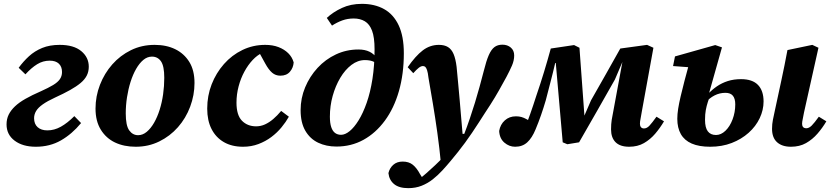

<svg xmlns="http://www.w3.org/2000/svg" viewBox="-20 -747 4315 997"><path d="M166 15Q98 15 56 -16.5Q14 -48 14 -101Q14 -129 25 -151.5Q36 -174 57.5 -194.5Q79 -215 112.5 -234Q146 -253 192 -273Q232 -291 256 -305.5Q280 -320 291 -336Q302 -352 302 -373Q302 -401 285.5 -416.5Q269 -432 238 -432Q203 -432 173 -413.5Q143 -395 112 -361L77 -395Q101 -428 130.5 -455Q160 -482 199 -498Q238 -514 290 -514Q363 -514 402 -481.5Q441 -449 441 -401Q441 -375 430.5 -354.5Q420 -334 398.5 -316Q377 -298 344 -279.5Q311 -261 265 -240Q226 -222 202 -205Q178 -188 167.5 -170.5Q157 -153 157 -133Q157 -103 175.5 -86.5Q194 -70 226 -70Q262 -70 296 -89Q330 -108 366 -144L401 -108Q354 -51 296.5 -18Q239 15 166 15Z M685 15Q624 15 577.5 -7Q531 -29 503.5 -73.5Q476 -118 476 -183Q476 -247 499 -306.5Q522 -366 563 -412.5Q604 -459 660 -486.5Q716 -514 783 -514Q844 -514 890 -491.5Q936 -469 963 -425.5Q990 -382 990 -316Q990 -253 967.5 -193Q945 -133 904 -86.5Q863 -40 807 -12.5Q751 15 685 15ZM697 -45Q721 -45 742 -62.5Q763 -80 780 -109.5Q797 -139 809 -177Q821 -215 827 -257.5Q833 -300 833 -343Q833 -404 816 -428.5Q799 -453 769 -453Q745 -453 724.5 -436Q704 -419 687 -389.5Q670 -360 658 -322Q646 -284 639.5 -242Q633 -200 633 -158Q633 -95 651 -70Q669 -45 697 -45Z M1242 15Q1184 15 1142.5 -9Q1101 -33 1078.5 -77Q1056 -121 1056 -183Q1056 -250 1079 -309Q1102 -368 1143 -414.5Q1184 -461 1239 -487.5Q1294 -514 1357 -514Q1396 -514 1426 -502.5Q1456 -491 1476.5 -471Q1497 -451 1505 -423Q1503 -395 1485.5 -374.5Q1468 -354 1436 -354Q1411 -354 1393 -369.5Q1375 -385 1358 -416L1320 -485H1374V-472H1341Q1316 -461 1292 -435.5Q1268 -410 1249 -375Q1230 -340 1219 -298.5Q1208 -257 1208 -214Q1208 -149 1236.5 -120Q1265 -91 1310 -91Q1334 -91 1356 -101Q1378 -111 1399 -129Q1420 -147 1440 -171L1480 -141Q1465 -114 1442 -86Q1419 -58 1389 -35.5Q1359 -13 1322 1Q1285 15 1242 15Z M1727 14Q1674 14 1632 -6Q1590 -26 1565.5 -68Q1541 -110 1541 -175Q1541 -237 1564.5 -293.5Q1588 -350 1629 -394.5Q1670 -439 1724.5 -464.5Q1779 -490 1841 -490Q1875 -490 1898.5 -478.5Q1922 -467 1935 -447L1966 -446L1952 -399Q1941 -416 1922.5 -425.5Q1904 -435 1875 -435Q1838 -435 1805 -410Q1772 -385 1747 -343Q1722 -301 1707.5 -249Q1693 -197 1693 -141Q1693 -108 1700 -87Q1707 -66 1720 -56.5Q1733 -47 1751 -47Q1772 -47 1795.5 -66Q1819 -85 1842 -122Q1865 -159 1884 -213Q1903 -267 1914 -337Q1925 -407 1925 -491Q1925 -553 1912 -587.5Q1899 -622 1874.5 -636.5Q1850 -651 1817 -651Q1785 -651 1757.5 -641Q1730 -631 1704 -614L1677 -654Q1709 -684 1755 -705.5Q1801 -727 1859 -727Q1925 -727 1974 -700Q2023 -673 2050 -616Q2077 -559 2077 -470Q2077 -363 2051.5 -274Q2026 -185 1978.5 -120.5Q1931 -56 1867.5 -21Q1804 14 1727 14Z M2100 230Q2052 230 2026.5 209Q2001 188 1997 152Q2003 126 2022 109Q2041 92 2071 92Q2103 92 2123.5 108.5Q2144 125 2161 157L2176 181H2158H2174H2159Q2174 170 2195 151.5Q2216 133 2239.5 111Q2263 89 2282 68Q2309 39 2336.5 10Q2364 -19 2389 -47Q2406 -91 2420 -132.5Q2434 -174 2446.5 -214.5Q2459 -255 2470 -295.5Q2481 -336 2492 -378Q2505 -431 2518 -460.5Q2531 -490 2547.5 -502.5Q2564 -515 2589 -515Q2615 -515 2632.5 -500Q2650 -485 2650 -459Q2650 -433 2638.5 -406.5Q2627 -380 2610 -348Q2592 -315 2571.5 -278.5Q2551 -242 2526 -203Q2512 -182 2497 -158.5Q2482 -135 2465.5 -109.5Q2449 -84 2431.5 -58Q2414 -32 2395 -6Q2376 20 2357.5 43Q2339 66 2319.5 89.5Q2300 113 2277 138Q2254 163 2227.5 184Q2201 205 2169.5 217.5Q2138 230 2100 230ZM2270 105Q2262 21 2251 -57.5Q2240 -136 2228 -208Q2216 -280 2205 -343Q2202 -370 2197.5 -383Q2193 -396 2188 -400Q2183 -404 2176 -404Q2166 -404 2154 -394.5Q2142 -385 2126 -367L2097 -398Q2138 -457 2175.5 -485.5Q2213 -514 2259 -514Q2288 -514 2306.5 -502.5Q2325 -491 2335.5 -466Q2346 -441 2351 -400Q2355 -359 2359 -315.5Q2363 -272 2367 -227.5Q2371 -183 2374.5 -139Q2378 -95 2382 -52H2414Z M2655 15Q2624 15 2599 -6.5Q2574 -28 2572 -67Q2578 -101 2601.5 -122Q2625 -143 2659 -143Q2675 -143 2687.5 -139.5Q2700 -136 2715.5 -127.5Q2731 -119 2755 -103L2721 -54L2701 -71Q2709 -90 2717 -111Q2725 -132 2733 -154.5Q2741 -177 2749 -201Q2757 -225 2765 -250Q2786 -311 2805 -373.5Q2824 -436 2840 -495L2961 -513L2989 -499L3016 -129H3007L3049 -226Q3086 -291 3124.5 -359Q3163 -427 3201 -495L3340 -514L3373 -499L3313 -169Q3310 -148 3306.5 -132Q3303 -116 3303 -104Q3303 -93 3308.5 -86.5Q3314 -80 3324 -80Q3339 -80 3352.5 -94.5Q3366 -109 3389 -141L3428 -117Q3408 -83 3382.5 -53Q3357 -23 3324 -4Q3291 15 3247 15Q3200 15 3176.5 -8.5Q3153 -32 3153 -75Q3153 -103 3156.5 -125Q3160 -147 3165 -171L3220 -469L3247 -430H3214L3173 -334Q3127 -252 3080.5 -171Q3034 -90 2987 -8L2926 2L2902 -8L2866 -420H2863Q2852 -372 2839 -322.5Q2826 -273 2814 -226Q2808 -206 2802 -187Q2796 -168 2789.5 -149.5Q2783 -131 2776 -112.5Q2769 -94 2761 -75Q2743 -31 2718 -8Q2693 15 2655 15Z M4087 15Q4041 15 4015 -8.5Q3989 -32 3989 -78Q3989 -103 3993.5 -125Q3998 -147 4003 -170L4037 -328Q4045 -367 4053.5 -407Q4062 -447 4069 -487L4198 -514L4230 -499L4155 -163Q4152 -145 4148.5 -129.5Q4145 -114 4145 -104Q4145 -93 4150.5 -87Q4156 -81 4167 -81Q4181 -81 4195 -95Q4209 -109 4232 -141L4271 -117Q4251 -83 4225 -53Q4199 -23 4165.5 -4Q4132 15 4087 15ZM3668 15Q3610 15 3572 -1.5Q3534 -18 3515.5 -50.5Q3497 -83 3497 -130Q3497 -154 3501.5 -182.5Q3506 -211 3514.5 -247Q3523 -283 3534.5 -327.5Q3546 -372 3561 -426L3610 -394L3475 -404L3485 -454L3694 -513L3729 -501L3663 -267L3670 -260Q3662 -237 3655.5 -217Q3649 -197 3645 -175.5Q3641 -154 3641 -125Q3641 -84 3655.5 -65Q3670 -46 3698 -46Q3724 -46 3747 -68Q3770 -90 3784 -127Q3798 -164 3798 -205Q3798 -235 3785.5 -250Q3773 -265 3747 -265Q3717 -265 3690.5 -251.5Q3664 -238 3640 -211L3627 -259H3657Q3677 -281 3702.5 -298.5Q3728 -316 3759 -326Q3790 -336 3828 -336Q3887 -336 3916 -306Q3945 -276 3945 -220Q3945 -176 3925 -133.5Q3905 -91 3867.5 -57.5Q3830 -24 3779.5 -4.5Q3729 15 3668 15Z"/></svg>

Font: Source Serif 4
Style: Bold Italic
Weight: 700
Italic angle: -12°
Designer: Frank Grießhammer
Foundry: Adobe Systems Incorporated
Version: Version 4.004;hotconv 1.0.116;makeotfexe 2.5.65601